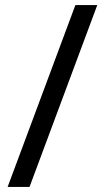

<svg xmlns="http://www.w3.org/2000/svg" viewBox="-20 -734 412 754"><path d="M362 -714 96 0H10L276 -714Z"/></svg>

Font: Noto Sans Syloti Nagri
Style: Regular
Weight: 400
Designer: Monotype Design Team
Foundry: Monotype Imaging Inc.
Version: Version 2.003; ttfautohint (v1.8.4.7-5d5b)